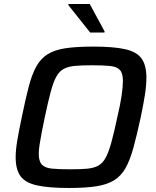

<svg xmlns="http://www.w3.org/2000/svg" viewBox="-20 -928 777 956"><path d="M324 8Q222 8 164 -5Q106 -18 82 -51Q58 -84 58 -145Q58 -182 66.5 -231.5Q75 -281 89 -347Q107 -435 123 -496.5Q139 -558 161 -597.5Q183 -637 218 -658.5Q253 -680 307.5 -688Q362 -696 444 -696Q546 -696 603.5 -683Q661 -670 685 -636.5Q709 -603 709 -541Q709 -504 701.5 -455.5Q694 -407 680 -341Q661 -253 644 -191.5Q627 -130 605 -91Q583 -52 548.5 -30.5Q514 -9 460 -0.5Q406 8 324 8ZM329 -85Q380 -85 413.5 -88Q447 -91 469 -103Q491 -115 506 -142.5Q521 -170 534.5 -219Q548 -268 564 -344Q579 -407 585.5 -451.5Q592 -496 592 -525Q592 -563 577 -579.5Q562 -596 528.5 -599.5Q495 -603 439 -603Q388 -603 354 -600Q320 -597 297.5 -585Q275 -573 260 -545.5Q245 -518 232 -469Q219 -420 203 -344Q194 -302 187.5 -267.5Q181 -233 177 -207.5Q173 -182 173 -162Q173 -125 188.5 -108.5Q204 -92 238 -88.5Q272 -85 329 -85ZM429 -766 320 -903 321 -908H427L501 -771L500 -766Z"/></svg>

Font: Saira Thin Medium
Style: Italic
Weight: 500
Italic angle: -12°
Version: Version 1.101